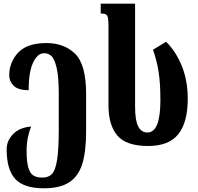

<svg xmlns="http://www.w3.org/2000/svg" viewBox="-20 -780 1070 1039"><path d="M16 28Q16 -19 51.5 -55Q87 -91 149 -95Q138 -71 131 -37Q124 -3 124 36Q124 93 132.5 124.5Q141 156 159 168.5Q177 181 209 181Q242 181 260.5 162.5Q279 144 288.5 88Q298 32 298 -79V-269Q298 -364 286.5 -413Q275 -462 258 -477Q241 -492 219 -492Q183 -492 159 -441Q135 -390 135 -292Q78 -292 54 -316Q30 -340 30 -372Q30 -444 78.5 -495.5Q127 -547 231 -547Q328 -547 387 -488.5Q446 -430 446 -271V-70Q446 42 424.5 109Q403 176 353 207.5Q303 239 218 239Q109 239 62.5 188.5Q16 138 16 28Z M567 -211V-643Q567 -671 564 -684Q561 -697 553 -702Q545 -707 528 -707H525V-760H711V-203Q711 -128 728 -95.5Q745 -63 778 -63Q848 -63 848 -238Q848 -329 838.5 -390Q829 -451 808 -511L879 -554Q933 -500 964.5 -421.5Q996 -343 996 -246Q996 -118 945 -54Q894 10 782 10Q663 10 615 -46.5Q567 -103 567 -211Z"/></svg>

Font: Noto Serif Georgian Bold Cond
Style: Regular
Weight: 700
Width: 3
Designer: Monotype Design team
Foundry: Monotype Imaging Inc.
Version: Version 1.000